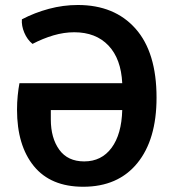

<svg xmlns="http://www.w3.org/2000/svg" viewBox="-20 -716 676 750"><path d="M591.5 -334.5Q591.5 -170.5 516.2 -78.5Q441 13.5 305 13.5Q178 13.5 112.2 -67.2Q46.5 -148 46.5 -287.5Q46.5 -315.5 49.2 -342.8Q52 -370 56 -391H457.5Q453 -486 403.8 -538Q354.5 -590 270 -590Q230 -590 188.5 -577.8Q147 -565.5 107 -544.5Q86.5 -561 75 -588.2Q63.5 -615.5 65.5 -640.5Q115 -666.5 171 -681.5Q227 -696.5 284 -696.5Q427.5 -696.5 509.5 -604Q591.5 -511.5 591.5 -334.5ZM309 -85.5Q376.5 -85.5 415.8 -138.5Q455 -191.5 457.5 -286H178.5V-249.5Q178.5 -177 211.5 -131.2Q244.5 -85.5 309 -85.5Z"/></svg>

Font: Signika Negative SemiBold
Style: Regular
Weight: 600
Designer: Anna Giedryś
Foundry: Anna Giedryś
Version: Version 2.000; ttfautohint (v1.8.3) -l 8 -r 50 -G 200 -x 9 -